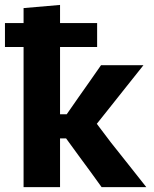

<svg xmlns="http://www.w3.org/2000/svg" viewBox="-35 -766 629 786"><path d="M380.9 0Q358.9 -30.9 336.5 -61.5Q314.1 -92.1 291.9 -122.1L235.5 -199.5H198.2V-298.3H238.2L287.6 -369.3Q310.5 -401.6 333.3 -434.2Q356.1 -466.8 378.5 -499H552.2Q516.1 -453.7 480.6 -409.1Q445 -364.4 409.6 -319.7L339.1 -231.3L332.3 -297.5L419.5 -182.2Q455.8 -136.6 492 -90.9Q528.2 -45.1 563.9 0ZM61.5 0Q61.5 -53.7 61.5 -103.8Q61.5 -154 61.5 -216V-493.4Q61.5 -554.6 61.5 -614.1Q61.5 -673.7 61.5 -732.9L210.8 -745.8Q210.8 -687.2 210.8 -624.8Q210.8 -562.3 210.8 -493.4V-186.8Q210.8 -136.6 210.8 -92.4Q210.8 -48.1 210.8 0ZM-14.7 -573.5V-671.7Q30.5 -671.7 72.5 -671.7Q114.4 -671.7 151.1 -671.7H196.8Q234 -671.7 275.9 -671.7Q317.8 -671.7 362.6 -671.7V-573.5Q317.8 -573.5 275.9 -573.5Q234 -573.5 196.8 -573.5H151.1Q114.4 -573.5 72.5 -573.5Q30.5 -573.5 -14.7 -573.5Z"/></svg>

Font: Commissioner Thin
Style: Regular
Weight: 100
Designer: Kostas Bartsokas
Foundry: Kostas Bartsokas
Version: Version 1.001;gftools[0.9.23]